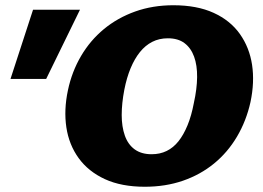

<svg xmlns="http://www.w3.org/2000/svg" viewBox="-20 -695 1002 732"><path d="M532 17Q443 17 380 -12Q317 -41 280 -92Q243 -143 233 -209.5Q223 -276 239 -351Q254 -422 289 -481.5Q324 -541 376 -584Q428 -627 495 -651Q562 -675 641 -675Q731 -675 794.5 -646Q858 -617 894.5 -565.5Q931 -514 941 -448Q951 -382 935 -306Q919 -234 883.5 -174Q848 -114 796 -71.5Q744 -29 677.5 -6Q611 17 532 17ZM558 -107Q590 -107 615.5 -119.5Q641 -132 660.5 -156.5Q680 -181 695 -217.5Q710 -254 719 -302Q731 -356 731.5 -401Q732 -446 720 -479Q708 -512 683.5 -530.5Q659 -549 620 -549Q587 -549 560.5 -535.5Q534 -522 513.5 -496.5Q493 -471 478 -435Q463 -399 454 -353Q444 -301 444 -256.5Q444 -212 456 -178Q468 -144 493.5 -125.5Q519 -107 558 -107ZM156 -394H20L106 -658H285Z"/></svg>

Font: Ysabeau Black
Style: Italic
Weight: 900
Italic angle: -12°
Version: Version 2.000;gftools[0.9.27.dev2+g8671c4b]